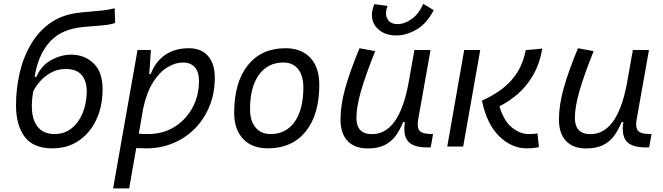

<svg xmlns="http://www.w3.org/2000/svg" viewBox="-20 -786 3556 1030"><path d="M261.2 9.8Q158.7 9.8 112.3 -52.2Q65.9 -114.3 65.9 -221.7Q65.9 -304.7 84.2 -388.9Q102.5 -473.1 140.1 -538.1Q179.7 -610.8 242.4 -657.5Q305.2 -704.1 391.1 -716.3Q418.9 -720.2 455.3 -722.9Q491.7 -725.6 528.8 -729.7Q565.9 -733.9 595.2 -741.7L597.7 -663.1Q576.2 -654.8 539.8 -650.9Q503.4 -647 464.6 -644.5Q425.8 -642.1 396.5 -637.2Q294.4 -621.1 238 -550.8Q181.6 -480.5 166 -374L174.8 -373.5Q201.7 -434.6 254.4 -463.6Q307.1 -492.7 361.8 -492.7Q435.5 -492.7 483.9 -444.3Q532.2 -396 530.3 -299.8Q528.8 -210.4 495.1 -140.6Q461.4 -70.8 401.6 -30.5Q341.8 9.8 261.2 9.8ZM272.5 -66.9Q324.2 -66.9 362.3 -96.2Q400.4 -125.5 422.1 -176.3Q443.8 -227.1 445.3 -291.5Q446.3 -349.6 418.7 -382.8Q391.1 -416 333 -416Q288.6 -416 252.7 -395.8Q216.8 -375.5 192.4 -346.9Q168 -318.4 157.7 -293.5Q139.2 -182.6 169.7 -124.8Q200.2 -66.9 272.5 -66.9Z M672.9 224.6H586.9L626.5 -0.5Q626.5 -0.5 626.5 -0.5V-1L717.8 -517.6H789.6L780.8 -388.7H788.6Q812.5 -453.6 864.7 -490.5Q917 -527.3 992.7 -527.3Q1059.6 -527.3 1095.9 -485.8Q1132.3 -444.3 1132.3 -367.7Q1132.3 -287.1 1104.7 -218.3Q1077.1 -149.4 1027.3 -98.1Q977.5 -46.9 910.4 -18.6Q843.3 9.8 764.6 9.8Q738.3 9.8 710.9 8.3ZM724.6 -68.8Q748 -66.9 775.4 -66.9Q853 -66.9 914.6 -104.5Q976.1 -142.1 1011.7 -206.8Q1047.4 -271.5 1047.4 -353Q1047.4 -399.4 1024.9 -425Q1002.4 -450.7 961.9 -450.7Q920.4 -450.7 878.2 -425Q835.9 -399.4 801.5 -345.5Q767.1 -291.5 748.5 -206.1Z M1417 9.8Q1332 9.8 1284.2 -40.8Q1236.3 -91.3 1236.3 -181.2Q1236.3 -344.2 1309.3 -435.8Q1382.3 -527.3 1511.7 -527.3Q1597.2 -527.3 1645 -475.8Q1692.9 -424.3 1692.9 -331.5Q1692.9 -170.9 1619.9 -80.6Q1546.9 9.8 1417 9.8ZM1432.1 -66.9Q1514.6 -66.9 1561 -133.1Q1607.4 -199.2 1607.4 -317.4Q1607.4 -379.9 1579.3 -415.3Q1551.3 -450.7 1500.5 -450.7Q1416.5 -450.7 1368.9 -384.5Q1321.3 -318.4 1321.3 -200.2Q1321.3 -137.2 1350.8 -102.1Q1380.4 -66.9 1432.1 -66.9Z M1952.6 10.3Q1882.3 10.3 1844.5 -30Q1806.6 -70.3 1806.6 -145Q1806.6 -222.2 1832 -313Q1857.4 -403.8 1908.7 -527.3L1992.7 -511.7Q1940.9 -382.3 1916.5 -297.4Q1892.1 -212.4 1892.1 -153.8Q1892.1 -66.4 1975.6 -66.4Q2120.1 -66.4 2170.9 -336.9V-336.4L2203.1 -517.6H2289.6L2223.6 -146Q2215.8 -103.5 2229.7 -85.9Q2243.7 -68.4 2286.6 -67.4L2303.2 -66.9L2290.5 4.9H2273.4Q2195.3 4.9 2168.2 -29.1Q2141.1 -63 2152.3 -130.9H2142.6Q2125.5 -88.9 2102.3 -57.1Q2079.1 -25.4 2043.2 -7.6Q2007.3 10.3 1952.6 10.3ZM2106.9 -595.7Q2047.9 -595.7 2011.5 -627Q1975.1 -658.2 1975.1 -706.1Q1975.1 -732.9 1988.3 -763.7L2058.6 -754.4Q2050.8 -732.4 2050.8 -715.3Q2050.8 -689.9 2066.4 -673.3Q2082 -656.7 2113.3 -656.7Q2150.9 -656.7 2189.5 -684.8Q2228 -712.9 2250.5 -765.6L2306.6 -731.4Q2268.6 -658.2 2213.6 -627Q2158.7 -595.7 2106.9 -595.7Z M2805.7 9.8Q2724.6 9.8 2658.2 -54.9Q2591.8 -119.6 2565.4 -246.1Q2666 -291 2724.1 -356.2Q2782.2 -421.4 2800.3 -517.1L2889.2 -525.4Q2874.5 -441.4 2839.1 -381.3Q2803.7 -321.3 2756.6 -281Q2709.5 -240.7 2659.2 -215.8Q2683.1 -135.7 2727.3 -101.3Q2771.5 -66.9 2814.9 -66.9Q2831.5 -66.9 2842 -67.6Q2852.5 -68.4 2863.3 -70.3L2871.1 2.9Q2856.9 6.3 2841.1 8.1Q2825.2 9.8 2805.7 9.8ZM2379.4 0 2470.2 -517.6H2556.2L2464.8 0Z M3124.5 10.3Q3054.2 10.3 3016.4 -30Q2978.5 -70.3 2978.5 -145Q2978.5 -222.2 3003.9 -313Q3029.3 -403.8 3080.6 -527.3L3164.6 -511.7Q3112.8 -382.3 3088.4 -297.4Q3064 -212.4 3064 -153.8Q3064 -66.4 3147.5 -66.4Q3292 -66.4 3342.8 -336.9V-336.4L3375 -517.6H3461.4L3395.5 -146Q3387.7 -103.5 3401.6 -85.9Q3415.5 -68.4 3458.5 -67.4L3475.1 -66.9L3462.4 4.9H3445.3Q3367.2 4.9 3340.1 -29.1Q3313 -63 3324.2 -130.9H3314.5Q3297.4 -88.9 3274.2 -57.1Q3251 -25.4 3215.1 -7.6Q3179.2 10.3 3124.5 10.3Z"/></svg>

Font: Cascadia Mono PL SemiLight
Style: Italic
Weight: 350
Italic angle: -10°
Monospace: yes
Designer: Aaron Bell
Foundry: Saja Typeworks
Version: Version 2404.023; ttfautohint (v1.8.4)